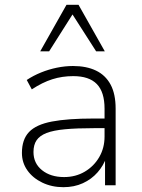

<svg xmlns="http://www.w3.org/2000/svg" viewBox="-20 -769 590 797"><path d="M243 8Q195 8 155.5 -11Q116 -30 93.5 -62Q71 -94 71 -134Q71 -190 100.5 -221Q130 -252 195.5 -264.5Q261 -277 368 -277H426V-237H370Q299 -237 250.5 -232.5Q202 -228 173.5 -217Q145 -206 132 -187Q119 -168 119 -138Q119 -91 154.5 -62.5Q190 -34 246 -34Q294 -34 332 -56.5Q370 -79 392 -117Q414 -155 414 -202V-318Q414 -387 382 -420Q350 -453 284 -453Q238 -453 197 -440Q156 -427 112 -398L91 -437Q118 -455 150 -468Q182 -481 216 -488Q250 -495 283 -495Q339 -495 378.5 -476Q418 -457 439 -418Q460 -379 460 -318V0H416V-117H422Q410 -82 385 -53.5Q360 -25 324 -8.5Q288 8 243 8ZM147 -556 256 -749H306L415 -556H379L281 -709L184 -556Z"/></svg>

Font: Nunito Sans 10pt ExtraLight
Style: Regular
Weight: 250
Designer: Vernon Adams
Foundry: Vernon Adams
Version: Version 3.101;gftools[0.9.27]